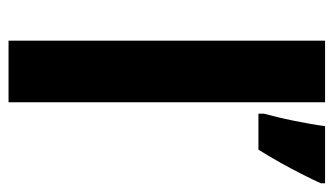

<svg xmlns="http://www.w3.org/2000/svg" viewBox="-190 -610 800 461"><g transform="rotate(90 210.5 -380.0)"><path d="M226.1 0H78.1V-760H226.1ZM420.6 -750Q410.7 -728.1 398.2 -703.5Q385.7 -679 371.2 -653Q356.7 -626.9 339.8 -600H253.4V-613Q257.4 -628 261.9 -646.5Q266.4 -665 270.4 -685Q274.4 -705 277.9 -724.5Q281.4 -744 283.4 -760H420.6Z"/></g></svg>

Font: Noto Sans Hebrew
Style: Regular
Weight: 400
Designer: Monotype Design Team
Foundry: Monotype Imaging Inc.
Version: Version 2.003;January 10, 2023;FontCreator 14.0.0.2877 64-bi